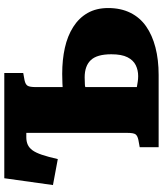

<svg xmlns="http://www.w3.org/2000/svg" viewBox="46 -786 741 872"><g transform="rotate(-90 416.0 -350.5)"><path d="M183 0V-86L216 -92Q235 -96 241.5 -105Q248 -114 248 -143V-601H228Q209 -601 194.5 -594.5Q180 -588 169 -573Q158 -558 148.5 -530Q139 -502 129 -458L11 -480L42 -701H520V-615L487 -609Q468 -605 462 -595Q456 -585 456 -558V-436Q463 -437 472.5 -437Q482 -437 493.5 -437.5Q505 -438 516 -438Q580 -438 634 -426Q688 -414 729 -388Q770 -362 792.5 -322.5Q815 -283 815 -229Q815 -172 793.5 -128.5Q772 -85 732 -57Q692 -29 636 -14.5Q580 0 511 0ZM456 -99Q468 -97 480 -95Q492 -93 506 -93Q533 -93 555.5 -104Q578 -115 591.5 -141.5Q605 -168 605 -215Q605 -280 578.5 -308Q552 -336 500 -336Q493 -336 485 -335.5Q477 -335 469 -335Q461 -335 456 -333Z"/></g></svg>

Font: Literata ExtraBold
Style: Regular
Weight: 800
Designer: Latin by Veronika Burian and Jose Scaglione. Greek by Irene Vlachou. Cyrillic by Vera Evstafieva.
Foundry: TypeTogether
Version: Version 3.103;gftools[0.9.29]